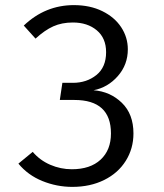

<svg xmlns="http://www.w3.org/2000/svg" viewBox="-20 -720 640 751"><path d="M480 -527Q480 -467 441 -422.5Q402 -378 346 -367Q411 -362 456.5 -318Q502 -274 502 -198Q502 -139 472 -91Q442 -43 387.5 -16Q333 11 263 11Q202 11 145.5 -12Q89 -35 52 -80L108 -126Q136 -93 176.5 -75.5Q217 -58 261 -58Q333 -58 373.5 -95.5Q414 -133 414 -198Q414 -329 271 -329H214L224 -396H265Q319 -396 357 -426.5Q395 -457 395 -516Q395 -571 358.5 -601.5Q322 -632 265 -632Q222 -632 188.5 -617Q155 -602 119 -569L73 -620Q157 -700 269 -700Q332 -700 380 -676.5Q428 -653 454 -613.5Q480 -574 480 -527Z"/></svg>

Font: FiraDG Mono
Style: Regular
Weight: 400
Designer: Carrois Corporate & Edenspiekermann AG
Foundry: Carrois Corporate GbR & Edenspiekermann AG
Version: Version 3.206